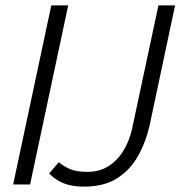

<svg xmlns="http://www.w3.org/2000/svg" viewBox="-20 -687 672 715"><path d="M29 0 171 -667H234L92 0ZM538 -224Q524 -160 494.5 -107Q465 -54 416 -23Q367 8 293 8Q263 8 239.5 2.5Q216 -3 197.5 -14Q179 -25 163 -41L199 -83Q218 -67 241.5 -57Q265 -47 305 -47Q352 -47 386 -69.5Q420 -92 441.5 -129Q463 -166 472 -208L570 -667H632Z"/></svg>

Font: Epunda Sans Light
Style: Italic
Weight: 300
Italic angle: -12.0243°
Designer: Simon Atzbach
Foundry: typofactur
Version: Version 2.204